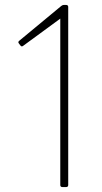

<svg xmlns="http://www.w3.org/2000/svg" viewBox="-20 -754 413 774"><path d="M247 0C252 0 255 -3 255 -8V-726C255 -731 252 -734 247 -734H237C233 -734 230 -732 227 -730L58 -590C53 -586 53 -583 56 -579L62 -571C66 -566 69 -566 73 -569L223 -679V-8C223 -3 226 0 231 0Z"/></svg>

Font: LINE Seed Sans TH Thin
Style: Regular
Weight: 250
Designer: Dalton Maag Ltd | Thai characters by Cadson Demak Co.,Ltd.
Foundry: Dalton Maag Ltd
Version: Version 1.003